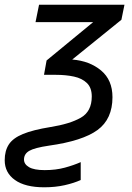

<svg xmlns="http://www.w3.org/2000/svg" viewBox="-79 -556 563 816"><path d="M109 240Q28 240 -15.5 209Q-59 178 -59 125Q-59 85 -41.5 58Q-24 31 18.5 13.5Q61 -4 135 -16Q217 -29 264 -55.5Q311 -82 311 -146Q311 -183 290.5 -203Q270 -223 235.5 -230.5Q201 -238 158 -238H108L119 -299L317 -462H72L87 -536H450L437 -472L228 -303Q302 -297 350.5 -256.5Q399 -216 399 -143Q399 -50 335.5 -3.5Q272 43 129 63Q68 72 45.5 85Q23 98 23 122Q23 142 44.5 154.5Q66 167 111 167Q158 167 196.5 156.5Q235 146 264 133V209Q236 222 196 231Q156 240 109 240Z"/></svg>

Font: BC Sans
Style: Italic
Weight: 400
Italic angle: -12°
Designer: Monotype Design Team
Designer: Province of B.C.
Foundry: Monotype Imaging Inc.
Version: Version 2.000;GOOG;noto-source:20170915:90ef993387c0